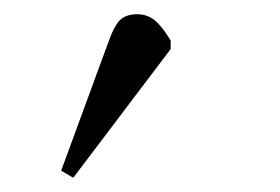

<svg xmlns="http://www.w3.org/2000/svg" viewBox="-20 -781 394 270"><path d="M83 -531 66 -541 131 -718Q140 -744 148.5 -752.5Q157 -761 173 -761Q187 -761 197.5 -752.5Q208 -744 220 -724V-712Z"/></svg>

Font: Literata ExtraLight
Style: Regular
Weight: 250
Designer: Latin by Veronika Burian and Jose Scaglione. Greek by Irene Vlachou. Cyrillic by Vera Evstafieva.
Foundry: TypeTogether
Version: Version 3.103;gftools[0.9.29]